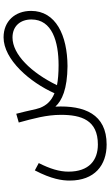

<svg xmlns="http://www.w3.org/2000/svg" viewBox="209 -594 617 1075"><g transform="rotate(-90 517.5 -56.5)"><path d="M246 232C416 232 466 107 458 -55C492 -18 556 12 685 13C857 12 994 -52 994 -191C994 -281 936 -345 846 -345C721 -345 594 -197 533 -60C488 -78 465 -106 451 -141C442 -166 438 -198 418 -274L369 -260C391 -179 412 -105 412 -24C412 90 383 183 246 183C158 183 94 134 94 18C94 -32 110 -85 142 -148L101 -170C52 -76 44 -17 44 25C44 165 130 232 246 232ZM845 -295C910 -295 946 -250 946 -189C946 -73 822 -37 690 -37C645 -37 608 -40 578 -46C648 -190 750 -295 845 -295Z"/></g></svg>

Font: Noto Sans Arabic UI XCn Lt
Style: Regular
Weight: 300
Width: 2
Designer: Monotype Design Team, Nadine Chahine and Nizar Qandah
Foundry: Monotype Imaging Inc.
Version: Version 2.010